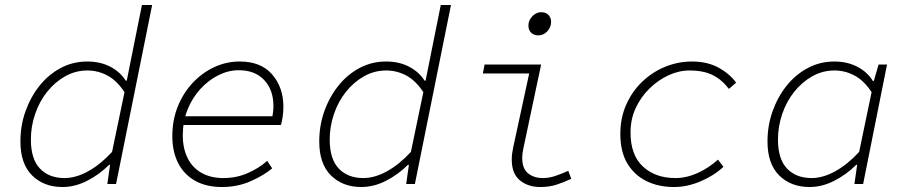

<svg xmlns="http://www.w3.org/2000/svg" viewBox="-20 -739 3640 771"><path d="M231 12Q156 12 109 -34.5Q62 -81 62 -171Q62 -235 82.5 -292.5Q103 -350 139 -395Q175 -440 224 -466Q273 -492 330 -492Q383 -492 423 -471Q463 -450 485 -415H489L508 -510L550 -719H591L446 0H411L422 -77H418Q379 -38 330 -13Q281 12 231 12ZM239 -24Q285 -24 334.5 -51.5Q384 -79 430 -129L480 -369Q449 -416 411 -436Q373 -456 331 -456Q283 -456 241.5 -432.5Q200 -409 169 -370Q138 -331 121 -281Q104 -231 104 -179Q104 -100 140.5 -62Q177 -24 239 -24Z M871 12Q809 12 764.5 -12.5Q720 -37 696 -83Q672 -129 672 -192Q672 -257 694 -311.5Q716 -366 754 -406.5Q792 -447 840.5 -469.5Q889 -492 943 -492Q1028 -492 1073 -440Q1118 -388 1118 -310Q1118 -287 1114.5 -266.5Q1111 -246 1108 -237H706L713 -272H1100L1072 -264Q1075 -276 1076.5 -288.5Q1078 -301 1078 -313Q1078 -378 1041 -417.5Q1004 -457 939 -457Q897 -457 857 -437Q817 -417 784.5 -381.5Q752 -346 733 -298.5Q714 -251 714 -195Q714 -144 733 -105Q752 -66 789 -45Q826 -24 877 -24Q929 -24 974 -43.5Q1019 -63 1053 -93L1073 -63Q1040 -35 987 -11.5Q934 12 871 12Z M1431 12Q1356 12 1309 -34.5Q1262 -81 1262 -171Q1262 -235 1282.5 -292.5Q1303 -350 1339 -395Q1375 -440 1424 -466Q1473 -492 1530 -492Q1583 -492 1623 -471Q1663 -450 1685 -415H1689L1708 -510L1750 -719H1791L1646 0H1611L1622 -77H1618Q1579 -38 1530 -13Q1481 12 1431 12ZM1439 -24Q1485 -24 1534.5 -51.5Q1584 -79 1630 -129L1680 -369Q1649 -416 1611 -436Q1573 -456 1531 -456Q1483 -456 1441.5 -432.5Q1400 -409 1369 -370Q1338 -331 1321 -281Q1304 -231 1304 -179Q1304 -100 1340.5 -62Q1377 -24 1439 -24Z M2150 12Q2100 12 2067.5 -15Q2035 -42 2035 -98Q2035 -110 2036.5 -122Q2038 -134 2041 -148L2105 -444H1919L1926 -480H2153L2081 -140Q2079 -130 2078 -121.5Q2077 -113 2077 -105Q2077 -62 2100.5 -43Q2124 -24 2160 -24Q2185 -24 2210 -32.5Q2235 -41 2262 -53L2274 -21Q2244 -7 2215 2.5Q2186 12 2150 12ZM2142 -597Q2124 -597 2113 -607.5Q2102 -618 2102 -636Q2102 -651 2109.5 -663Q2117 -675 2128.5 -682.5Q2140 -690 2153 -690Q2172 -690 2182.5 -679Q2193 -668 2193 -651Q2193 -629 2177.5 -613Q2162 -597 2142 -597Z M2687 12Q2624 12 2575.5 -12Q2527 -36 2499 -83Q2471 -130 2471 -201Q2471 -266 2495 -319.5Q2519 -373 2559.5 -411.5Q2600 -450 2651.5 -471Q2703 -492 2759 -492Q2821 -492 2866 -467Q2911 -442 2936 -407L2907 -382Q2879 -419 2842 -437.5Q2805 -456 2749 -456Q2706 -456 2664 -436.5Q2622 -417 2587.5 -383Q2553 -349 2532.5 -304.5Q2512 -260 2512 -207Q2512 -116 2562 -70Q2612 -24 2692 -24Q2737 -24 2782 -44.5Q2827 -65 2863 -98L2885 -69Q2846 -33 2792.5 -10.5Q2739 12 2687 12Z M3231 12Q3156 12 3109 -34.5Q3062 -81 3062 -171Q3062 -235 3082.5 -292.5Q3103 -350 3139 -395Q3175 -440 3224 -466Q3273 -492 3330 -492Q3383 -492 3423.5 -470.5Q3464 -449 3485 -414H3489L3508 -480H3542L3446 0H3411L3422 -77H3418Q3379 -38 3330 -13Q3281 12 3231 12ZM3239 -24Q3285 -24 3334.5 -51.5Q3384 -79 3430 -129L3480 -369Q3449 -416 3411 -436Q3373 -456 3331 -456Q3283 -456 3241.5 -432.5Q3200 -409 3169 -370Q3138 -331 3121 -281Q3104 -231 3104 -179Q3104 -100 3140.5 -62Q3177 -24 3239 -24Z"/></svg>

Font: Source Code Pro ExtraLight Light
Style: Italic
Weight: 300
Italic angle: -11°
Monospace: yes
Version: Version 1.016;hotconv 1.0.116;makeotfexe 2.5.65601